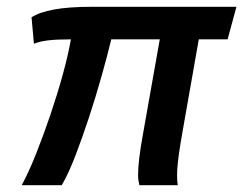

<svg xmlns="http://www.w3.org/2000/svg" viewBox="-20 -546 717 566"><path d="M44 0Q65 -39 86.5 -93Q108 -147 128.5 -207.5Q149 -268 165 -326Q181 -384 189 -430Q147 -430 122 -427Q97 -424 80 -417L73 -495Q96 -510 139.5 -518Q183 -526 252 -526H677L651 -430H566L519 -163Q511 -119 506.5 -85.5Q502 -52 502 -28Q502 -21 502.5 -13.5Q503 -6 504 0H391Q390 -4 388.5 -12Q387 -20 387 -30Q387 -50 390.5 -80Q394 -110 401 -148L451 -430H308Q297 -384 280 -323.5Q263 -263 242.5 -200.5Q222 -138 201.5 -85Q181 -32 162 0Z"/></svg>

Font: Archivo SemiCondensed SemiBold
Style: Italic
Weight: 600
Width: 4
Italic angle: -10°
Designer: Hector Gatti
Foundry: Omnibus-Type
Version: Version 2.001